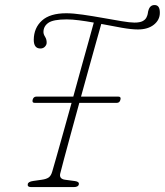

<svg xmlns="http://www.w3.org/2000/svg" viewBox="-20 -762 671 782"><path d="M225 -54Q221 -33.5 244.5 -30L285.5 -24.5Q303.5 -22 301 -11Q299 0 280 0H107Q91 0 93 -11.5Q94 -22 115.5 -25L150.5 -30Q168.5 -32.5 178.2 -39.2Q188 -46 193 -64Q198 -80.5 209.8 -122.5Q221.5 -164.5 237.8 -222Q254 -279.5 271.5 -343H121.5Q109.5 -343 113 -356Q116.5 -368.5 128 -368.5H278.5Q295 -429 311.2 -487.2Q327.5 -545.5 340.8 -593.2Q354 -641 362 -670Q331.5 -675.5 302.8 -679.2Q274 -683 251.5 -683Q197 -683 177 -669Q157 -655 157 -631.5Q157 -622.5 163.8 -611.8Q170.5 -601 170 -587.5Q170 -579.5 163 -572Q156 -564.5 144.5 -564.5Q117.5 -564.5 117.5 -600Q118 -648.5 150.8 -678.2Q183.5 -708 250 -708Q278 -708 317.8 -702.2Q357.5 -696.5 399 -689Q440.5 -681.5 475 -675.8Q509.5 -670 527.5 -670Q549.5 -670 561 -676Q572.5 -682 577 -692Q581.5 -701.5 582.2 -708.5Q583 -715.5 584.5 -719.5Q590.5 -741.5 609.5 -741.5Q631.5 -741.5 631 -709.5Q631 -681 606.8 -661.5Q582.5 -642 541.5 -642Q515.5 -642 475.8 -649Q436 -656 392.5 -664.5Q384.5 -636.5 371.5 -590Q358.5 -543.5 342.5 -486Q326.5 -428.5 310 -368.5H462Q474 -368.5 470.5 -356Q467.5 -343 455.5 -343H303Q285 -277 268.5 -217Q252 -157 240.5 -113.5Q229 -70 225 -54Z"/></svg>

Font: Fraunces 72pt S100 Thin
Style: Italic
Weight: 100
Italic angle: -16°
Version: Version 1.000; ttfautohint (v1.8.3)